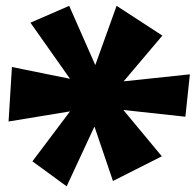

<svg xmlns="http://www.w3.org/2000/svg" viewBox="-20 -659 681 668"><path d="M640.6 -400.4 625 -252.9 409.2 -276.4 543 -115.2 373 -29.3 308.6 -218.8 211.9 -10.7 92.8 -97.7 223.6 -271.5 9.8 -236.3 21.5 -425.8 223.6 -384.8 85.9 -580.1 220.7 -638.7 311.5 -432.6 385.7 -638.7 544.9 -535.2 410.2 -376Z"/></svg>

Font: Fontdiner Swanky
Style: Regular
Weight: 400
Designer: Font Diner, Inc
Foundry: Font Diner, Inc
Version: Version 1.000